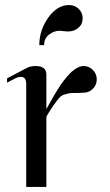

<svg xmlns="http://www.w3.org/2000/svg" viewBox="-20 -742 437 762"><path d="M155 -563H136Q136 -622 171.5 -672Q207 -722 254 -722Q277 -722 292.5 -706.5Q308 -691 308 -670Q308 -659 304 -648.5Q300 -638 285.5 -627.5Q271 -617 248 -617Q243 -617 232 -618.5Q221 -620 217 -620Q194 -620 174.5 -604.5Q155 -589 155 -563ZM121 -480Q164 -480 164 -446V-309Q196 -368 220 -404Q243 -437 264 -457Q291 -480 311 -480Q333 -480 348.5 -464.5Q364 -449 364 -427Q364 -405 348.5 -389.5Q333 -374 311 -374Q300 -373 280.5 -373Q261 -373 255 -372Q249 -371 236 -367Q223 -363 214.5 -353Q206 -343 193.5 -325.5Q181 -308 165 -281Q164 -278 164 -270V0H84V-409Q84 -437 63 -437Q50 -437 35 -428L8 -414V-431L84 -471Q99 -480 121 -480Z"/></svg>

Font: kawoszeh
Style: Medium
Weight: 500
Version: Version 000.030